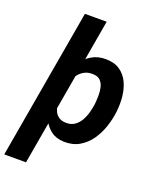

<svg xmlns="http://www.w3.org/2000/svg" viewBox="-204 -847 925 1146"><g transform="rotate(20 258.5 -273.5)"><path d="M270.5 -750 105 203.1H-33.2L132.3 -750ZM510.3 -272.9 509.3 -262.7Q503.4 -214.4 486.8 -165.5Q470.2 -116.7 441.9 -76.7Q413.6 -36.6 372.1 -12.5Q330.6 11.7 274.4 10.3Q225.1 8.8 192.6 -15.6Q160.2 -40 141.4 -78.4Q122.6 -116.7 115.2 -161.1Q107.9 -205.6 109.9 -246.1L112.8 -273.4Q120.6 -317.9 138.4 -365Q156.2 -412.1 184.8 -451.9Q213.4 -491.7 253.7 -515.9Q293.9 -540 346.2 -538.6Q400.4 -537.6 434.8 -512.9Q469.2 -488.3 487.3 -449.2Q505.4 -410.2 510.3 -363.8Q515.1 -317.4 510.3 -272.9ZM372.1 -263.2 373 -273.4Q375 -294.9 375.2 -321Q375.5 -347.2 369.6 -371.3Q363.8 -395.5 348.1 -411.4Q332.5 -427.2 303.2 -428.2Q272.9 -429.7 250.7 -418.9Q228.5 -408.2 212.6 -388.9Q196.8 -369.6 187.5 -345.2Q178.2 -320.8 173.8 -294.9L163.6 -226.6Q161.6 -203.6 164.8 -181.6Q168 -159.7 177 -141.4Q186 -123 203.4 -111.8Q220.7 -100.6 247.6 -100.1Q279.3 -99.1 301.8 -114.5Q324.2 -129.9 338.6 -154.8Q353 -179.7 360.8 -208.5Q368.7 -237.3 372.1 -263.2Z"/></g></svg>

Font: Roboto
Style: Bold Italic
Weight: 700
Italic angle: -12°
Designer: Christian Robertson
Foundry: Google
Version: Version 3.0